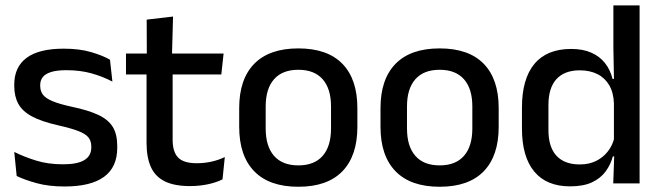

<svg xmlns="http://www.w3.org/2000/svg" viewBox="-20 -682 2460 714"><path d="M220 11.5Q161 11.5 116.5 -0.8Q72 -13 42 -27.5L33 -117Q70 -98.5 114.5 -84.8Q159 -71 214.5 -71Q268 -71 293.8 -86.8Q319.5 -102.5 319.5 -133.5V-137.5Q319.5 -157.5 309 -170.8Q298.5 -184 271.8 -194.5Q245 -205 196 -216Q134.5 -230 99 -249Q63.5 -268 48.2 -295.8Q33 -323.5 33 -362.5V-367Q33 -433 79 -467Q125 -501 217 -501Q275 -501 318 -488.5Q361 -476 389 -460L398 -378.5Q364.5 -396.5 321.8 -408.8Q279 -421 227 -421Q191.5 -421 170 -414.2Q148.5 -407.5 139 -395.2Q129.5 -383 129.5 -366V-362.5Q129.5 -344 139.5 -330.2Q149.5 -316.5 175.2 -305.8Q201 -295 247 -285Q309 -272 346 -254.5Q383 -237 399.5 -209.8Q416 -182.5 416 -139.5V-132Q416 -60.5 367 -24.5Q318 11.5 220 11.5Z M686.5 10Q628 10 592.5 -7.8Q557 -25.5 541 -61.2Q525 -97 525 -150.5V-449.5H622V-162Q622 -117 642.5 -96Q663 -75 711.5 -75Q740.5 -75 767 -81Q793.5 -87 816 -98L807.5 -15Q783.5 -3 752 3.5Q720.5 10 686.5 10ZM448.5 -405V-483H811.5L803 -405ZM526 -474.5 525.5 -609 623.5 -620.5 619.5 -474.5Z M1089.5 12.5Q981.5 12.5 925.5 -45Q869.5 -102.5 869.5 -210.5V-280Q869.5 -387.5 925.5 -444.8Q981.5 -502 1089.5 -502Q1197.5 -502 1253.2 -444.8Q1309 -387.5 1309 -280V-210.5Q1309 -102.5 1253.2 -45Q1197.5 12.5 1089.5 12.5ZM1089.5 -67Q1149 -67 1180 -102.5Q1211 -138 1211 -204.5V-286Q1211 -352 1180 -387.2Q1149 -422.5 1089.5 -422.5Q1030 -422.5 999 -387.2Q968 -352 968 -286V-204.5Q968 -138 999 -102.5Q1030 -67 1089.5 -67Z M1615 12.5Q1507 12.5 1451 -45Q1395 -102.5 1395 -210.5V-280Q1395 -387.5 1451 -444.8Q1507 -502 1615 -502Q1723 -502 1778.8 -444.8Q1834.5 -387.5 1834.5 -280V-210.5Q1834.5 -102.5 1778.8 -45Q1723 12.5 1615 12.5ZM1615 -67Q1674.5 -67 1705.5 -102.5Q1736.5 -138 1736.5 -204.5V-286Q1736.5 -352 1705.5 -387.2Q1674.5 -422.5 1615 -422.5Q1555.5 -422.5 1524.5 -387.2Q1493.5 -352 1493.5 -286V-204.5Q1493.5 -138 1524.5 -102.5Q1555.5 -67 1615 -67Z M2100 11Q2012.5 11 1966.8 -44Q1921 -99 1921 -204.5V-282Q1921 -388.5 1967.2 -444.2Q2013.5 -500 2104 -500Q2147.5 -500 2178.8 -486.2Q2210 -472.5 2229.8 -447.5Q2249.5 -422.5 2258 -388.5H2290.5L2263 -298Q2261.5 -338 2245.5 -365.2Q2229.5 -392.5 2201.5 -406.5Q2173.5 -420.5 2136 -420.5Q2079.5 -420.5 2049.5 -388Q2019.5 -355.5 2019.5 -291.5V-198Q2019.5 -135.5 2049.2 -103Q2079 -70.5 2136 -70.5Q2170.5 -70.5 2196.8 -83.5Q2223 -96.5 2240.5 -119Q2258 -141.5 2264.5 -169.5L2287.5 -100.5H2259Q2251 -70 2232.2 -44.5Q2213.5 -19 2181.5 -4Q2149.5 11 2100 11ZM2260.5 0 2264.5 -114.5 2263 -145.5V-348.5L2263.5 -367.5L2261 -506V-662H2358.5V0Z"/></svg>

Font: Anek Latin Medium
Style: Regular
Weight: 500
Designer: Yesha Goshar
Foundry: Ek Type
Version: Version 1.003